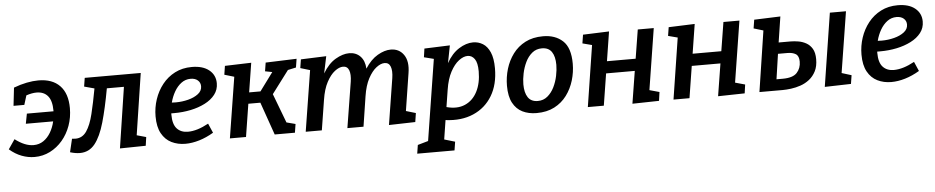

<svg xmlns="http://www.w3.org/2000/svg" viewBox="-43 -857 6816 1400"><g transform="rotate(-5 3365.5 -156.5)"><path d="M0 -61 48 -131Q120 -76 183 -76Q224 -76 255.5 -97.5Q287 -119 308.5 -155.5Q330 -192 340 -236H140L154 -309H349V-314Q349 -386 320 -421Q291 -456 237 -456Q204 -456 162 -442L141 -374H62L77 -506Q127 -525 173 -534Q219 -543 258 -543Q360 -543 415 -486Q470 -429 470 -322Q470 -254 448.5 -194Q427 -134 388 -88Q349 -42 296.5 -15.5Q244 11 183 11Q136 11 89.5 -6.5Q43 -24 0 -61Z M443 -1 466 -98Q480 -96 491 -96Q542 -96 572.5 -140.5Q603 -185 622.5 -265Q642 -345 661 -449L587 -469L597 -532H1007L938 -82L1006 -63L997 0L808 3L876 -442H751Q725 -298 696 -196.5Q667 -95 624.5 -42Q582 11 515 11Q482 11 443 -1Z M1287 11Q1231 11 1185.5 -11.5Q1140 -34 1113.5 -82Q1087 -130 1087 -207Q1087 -271 1107 -331Q1127 -391 1165 -439Q1203 -487 1257.5 -515Q1312 -543 1381 -543Q1462 -543 1507.5 -506Q1553 -469 1553 -409Q1553 -362 1525.5 -326.5Q1498 -291 1451 -267Q1404 -243 1346 -231Q1288 -219 1226 -219Q1212 -219 1203 -219Q1203 -215 1203 -209Q1203 -139 1232.5 -107Q1262 -75 1313 -75Q1380 -75 1464 -121L1494 -52Q1442 -21 1389 -5Q1336 11 1287 11ZM1365 -458Q1327 -458 1297 -435.5Q1267 -413 1246 -376.5Q1225 -340 1214 -297Q1228 -296 1243 -296Q1290 -296 1334.5 -307.5Q1379 -319 1408 -341.5Q1437 -364 1437 -397Q1437 -424 1417.5 -441Q1398 -458 1365 -458Z M1613 0 1684 -445 1613 -466 1623 -530 1816 -536 1782 -322H1865L1963 -455L1911 -465L1921 -528L2148 -536L2138 -473L2078 -460L1953 -294L2034 -80L2099 -63L2089 0H1941L1857 -240H1769L1731 0Z M2777 4 2831 -335Q2839 -388 2827.5 -418.5Q2816 -449 2784 -449Q2756 -449 2723.5 -424Q2691 -399 2664 -348.5Q2637 -298 2625 -220L2591 0H2473L2527 -335Q2535 -388 2523.5 -418.5Q2512 -449 2480 -449Q2452 -449 2419.5 -424Q2387 -399 2360 -348.5Q2333 -298 2321 -220L2286 0H2168L2239 -445L2169 -466L2179 -529L2365 -536L2339 -412Q2380 -481 2433 -512Q2486 -543 2533 -543Q2583 -543 2614.5 -510.5Q2646 -478 2649 -420Q2690 -484 2741 -513.5Q2792 -543 2837 -543Q2899 -543 2932.5 -494.5Q2966 -446 2952 -361L2909 -87L2980 -66L2970 -1Z M2964 230 2974 167 3051 145 3145 -448 3074 -466 3083 -529 3270 -536 3245 -408Q3283 -476 3336 -509.5Q3389 -543 3440 -543Q3479 -543 3511.5 -523Q3544 -503 3563.5 -458.5Q3583 -414 3583 -341Q3583 -223 3533.5 -140.5Q3484 -58 3395.5 -19.5Q3307 19 3191 4L3169 144L3247 167L3237 230ZM3226 -216 3206 -90Q3284 -69 3342 -94.5Q3400 -120 3431.5 -181.5Q3463 -243 3463 -329Q3463 -392 3443 -420Q3423 -448 3392 -448Q3361 -448 3327 -422Q3293 -396 3265.5 -344.5Q3238 -293 3226 -216Z M3952 -543Q4041 -543 4096 -492.5Q4151 -442 4151 -325Q4151 -263 4133 -203Q4115 -143 4079 -94.5Q4043 -46 3988 -17.5Q3933 11 3858 11Q3799 11 3754.5 -11Q3710 -33 3684.5 -80.5Q3659 -128 3659 -206Q3659 -269 3677 -329Q3695 -389 3731 -437.5Q3767 -486 3822 -514.5Q3877 -543 3952 -543ZM3936 -456Q3894 -456 3864 -431Q3834 -406 3815.5 -367.5Q3797 -329 3788 -286Q3779 -243 3779 -206Q3779 -145 3802 -110.5Q3825 -76 3874 -76Q3915 -76 3945 -101Q3975 -126 3994 -164.5Q4013 -203 4022 -246.5Q4031 -290 4031 -327Q4031 -388 4008 -422Q3985 -456 3936 -456Z M4233 0 4303 -448 4234 -466 4244 -529 4435 -536 4401 -321H4611L4645 -532H4762L4691 -84L4763 -64L4754 0L4559 4L4597 -233H4387L4350 0Z M4860 0 4930 -448 4861 -466 4871 -529 5062 -536 5028 -321H5238L5272 -532H5389L5318 -84L5390 -64L5381 0L5186 4L5224 -233H5014L4977 0Z M5922 -203Q5922 -151 5903.5 -115Q5885 -79 5855.5 -56Q5826 -33 5791 -21Q5756 -9 5721 -4.5Q5686 0 5659 0H5489L5557 -445L5487 -466L5497 -529L5689 -536L5660 -348H5746Q5773 -348 5803.5 -343Q5834 -338 5861 -323Q5888 -308 5905 -279.5Q5922 -251 5922 -203ZM5716 -266H5648L5621 -82H5667Q5741 -82 5771 -114.5Q5801 -147 5801 -196Q5801 -237 5778 -251.5Q5755 -266 5716 -266ZM5967 4 6051 -532H6169L6098 -86L6169 -64L6159 -1Z M6454 11Q6398 11 6352.5 -11.5Q6307 -34 6280.5 -82Q6254 -130 6254 -207Q6254 -271 6274 -331Q6294 -391 6332 -439Q6370 -487 6424.5 -515Q6479 -543 6548 -543Q6629 -543 6674.5 -506Q6720 -469 6720 -409Q6720 -362 6692.5 -326.5Q6665 -291 6618 -267Q6571 -243 6513 -231Q6455 -219 6393 -219Q6379 -219 6370 -219Q6370 -215 6370 -209Q6370 -139 6399.5 -107Q6429 -75 6480 -75Q6547 -75 6631 -121L6661 -52Q6609 -21 6556 -5Q6503 11 6454 11ZM6532 -458Q6494 -458 6464 -435.5Q6434 -413 6413 -376.5Q6392 -340 6381 -297Q6395 -296 6410 -296Q6457 -296 6501.5 -307.5Q6546 -319 6575 -341.5Q6604 -364 6604 -397Q6604 -424 6584.5 -441Q6565 -458 6532 -458Z"/></g></svg>

Font: Bitter SemiBold
Style: Italic
Weight: 600
Italic angle: -9°
Designer: Sol Matas, and Bitter project Authors
Foundry: Sol Matas
Version: Version 2.001